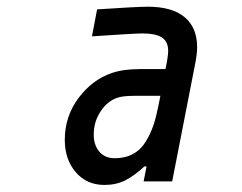

<svg xmlns="http://www.w3.org/2000/svg" viewBox="-20 -1030 707 561"><path d="M442.7 -720.1 448.6 -750H373Q337.9 -750 322.3 -744.1Q293.6 -734.4 273.8 -704.4Q253.9 -674.5 253.9 -636.1Q253.9 -606.1 270.2 -586.9Q286.5 -567.7 315.1 -567.7Q345.7 -567.7 368.5 -580.1Q391.3 -592.4 405.6 -615.9Q419.9 -639.3 428.1 -663.4Q436.2 -687.5 442.7 -720.1ZM411.5 -1010.4Q483.1 -1010.4 519.5 -979.8Q556 -949.2 556 -891.9Q556 -871.1 549.5 -839.8L483.1 -500H399.7L408.2 -543.6H401.7Q372.4 -516.3 345.7 -502.9Q319 -489.6 285.2 -489.6Q233.1 -489.6 201.2 -527Q169.3 -564.5 169.3 -621.1Q169.3 -690.1 209.3 -743.5Q249.3 -796.9 306 -816.4Q339.2 -828.1 388 -828.1H463.5Q471.4 -865.9 471.4 -880.9Q471.4 -908.2 453.5 -920.2Q435.5 -932.3 395.8 -932.3Q373.7 -932.3 248.7 -923.8L263.7 -1002.6Q380.9 -1010.4 411.5 -1010.4Z"/></svg>

Font: Monoid
Style: Italic
Weight: 400
Width: 4
Italic angle: -11°
Monospace: yes
Version: Version 0.61